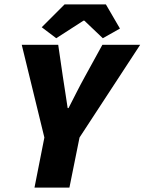

<svg xmlns="http://www.w3.org/2000/svg" viewBox="-20 -854 658 874"><path d="M137 0 182 -228 79 -650H245L266 -506Q272 -468 277 -434.5Q282 -401 288 -362H292Q312 -401 329.5 -435.5Q347 -470 368 -508L446 -650H618L342 -228L296 0ZM236 -680 170 -730 274 -834H462L526 -724L448 -680L364 -760H360Z"/></svg>

Font: mr_Source Sans Pro
Style: Italic
Weight: 900
Italic angle: -11°
Designer: Paul D. Hunt
Foundry: Adobe Systems Incorporated
Version: Version 1.076;July 10, 2024;FontCreator 11.5.0.2430 64-bit